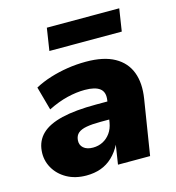

<svg xmlns="http://www.w3.org/2000/svg" viewBox="-108 -808 836 912"><g transform="rotate(-15 310.0 -352.5)"><path d="M206 11Q151 11 110 -12Q69 -35 47.5 -73.5Q26 -112 30 -157Q34 -206 67.5 -238.5Q101 -271 167.5 -287Q234 -303 336 -303H409L396 -218H336Q294 -218 266.5 -213Q239 -208 225 -196Q211 -184 209 -162Q207 -138 223.5 -123.5Q240 -109 270 -109Q297 -109 319 -120.5Q341 -132 356 -153Q371 -174 376 -203L393 -309Q399 -348 376 -366Q353 -384 302 -384Q261 -384 215.5 -373Q170 -362 120 -337L88 -453Q123 -472 164.5 -485Q206 -498 250.5 -505Q295 -512 342 -512Q429 -512 482 -482.5Q535 -453 555.5 -399Q576 -345 564 -270L521 0H363L378 -97H379Q361 -61 335 -36.5Q309 -12 277 -0.5Q245 11 206 11ZM188 -606 205 -716H561L544 -606Z"/></g></svg>

Font: Nunito Sans 9pt Black
Style: Italic
Weight: 900
Italic angle: -9°
Version: Version 3.101;gftools[0.9.27]